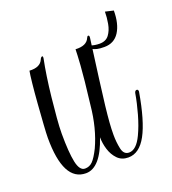

<svg xmlns="http://www.w3.org/2000/svg" viewBox="-89 -498 509 569"><g transform="rotate(-20 165.0 -213.5)"><path d="M88 2Q17 2 17 -135Q17 -148 19 -177.5Q21 -207 23.5 -241Q26 -275 29 -303Q32 -331 34 -341Q68 -339 77 -361Q80 -368 84 -368Q86 -368 86 -365Q86 -361 85 -357Q81 -338 76.5 -308Q72 -278 68.5 -245Q65 -212 62.5 -182.5Q60 -153 60 -133Q60 -74 66.5 -43Q73 -12 90 -12Q104 -12 114 -22Q124 -32 137 -58Q162 -112 169 -183Q179 -266 181.5 -303.5Q184 -341 184 -354Q219 -352 228 -374Q230 -379 233 -379Q237 -379 236 -371Q226 -296 219.5 -247Q213 -198 209.5 -167Q206 -136 204.5 -115.5Q203 -95 203 -77Q203 -54 207.5 -33Q212 -12 229 -12Q252 -12 270 -50Q282 -75 291.5 -108.5Q301 -142 306 -172Q308 -179 313 -179Q318 -179 318 -172Q303 -84 280 -41.5Q257 1 222 1Q201 1 188 -12.5Q175 -26 169 -45.5Q163 -65 163 -84Q134 2 88 2ZM267 -331Q252 -331 244 -333Q236 -335 228 -339V-350Q241 -345 257 -345Q277 -345 287 -358.5Q297 -372 300.5 -391.5Q304 -411 304 -429L330 -423Q330 -381 314 -356Q298 -331 267 -331Z"/></g></svg>

Font: Updock
Style: Regular
Weight: 400
Designer: Robert E. Leuschke
Foundry: Robert E. Leuschke
Version: Version 1.010; ttfautohint (v1.8.4.7-5d5b)